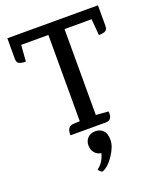

<svg xmlns="http://www.w3.org/2000/svg" viewBox="-170 -785 963 1161"><g transform="rotate(-20 311.5 -205.0)"><path d="M20 -682H603V-549Q603 -521 580 -515Q565 -511 547 -511L538 -616H364V-63L444 -57Q450 0 406 0H178V-8Q178 -55 217 -59L260 -61V-616H85L77 -511Q36 -511 26 -526Q20 -535 20 -549ZM289 271Q283 274 272.5 265Q262 256 262 250Q302 222 317 165Q291 162 275 142.5Q259 123 259 94.5Q259 66 277.5 47Q296 28 327 28Q358 28 377 47.5Q396 67 396 108.5Q396 150 361.5 202.5Q327 255 289 271Z"/></g></svg>

Font: Karma SemiBold
Style: Regular
Weight: 600
Designer: Joana Correia
Foundry: Indian Type Foundry
Version: Version 1.202;PS 1.0;hotconv 1.0.78;makeotf.lib2.5.61930; tt